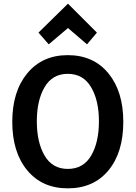

<svg xmlns="http://www.w3.org/2000/svg" viewBox="-20 -1010 741 1048"><path d="M653 -345Q653 -178 572 -80Q491 18 350 18Q210 18 128.5 -80.5Q47 -179 47 -345Q47 -511 129 -610Q211 -709 350 -709Q490 -709 571.5 -610Q653 -511 653 -345ZM520 -348Q520 -462 477 -534.5Q434 -607 350 -607Q266 -607 223.5 -534.5Q181 -462 181 -348Q181 -233 223.5 -160.5Q266 -88 350 -88Q435 -88 477.5 -160.5Q520 -233 520 -348ZM351 -857 246 -768 190 -832 351 -990 509 -832 455 -768Z"/></svg>

Font: Repo
Style: DemiBold
Weight: 600
Designer: Stefan Peev
Foundry: Context Ltd
Version: Version 001.000